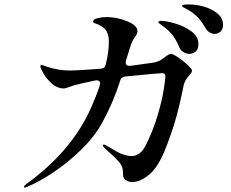

<svg xmlns="http://www.w3.org/2000/svg" viewBox="-20 -830 1040 866"><path d="M986 -718Q986 -698 974.5 -687.5Q963 -677 948 -677Q936 -677 925 -684Q914 -691 907 -703Q889 -734 872.5 -751.5Q856 -769 831 -784Q823 -789 816.5 -792Q810 -795 805.5 -798Q801 -801 801 -804Q801 -810 833 -810Q864 -810 900 -800Q936 -790 961 -769Q986 -748 986 -718ZM846 -512Q846 -504 836.5 -493Q827 -482 823 -477Q810 -458 808 -443Q789 -348 769 -281Q749 -214 721 -146Q690 -72 650.5 -40.5Q611 -9 577 -9Q560 -9 547.5 -17.5Q535 -26 535 -42Q535 -63 532 -73Q529 -83 522 -93Q510 -110 469 -146L453 -161Q444 -170 444 -174Q444 -178 448 -178Q452 -178 461 -173Q464 -171 502.5 -148.5Q541 -126 575 -126Q590 -126 607 -137Q624 -148 637 -174Q671 -242 691 -310Q711 -378 718.5 -425.5Q726 -473 726 -487Q726 -500 711 -500Q697 -500 545 -485Q526 -483 522 -466Q490 -365 440 -275Q406 -213 347 -155.5Q288 -98 223.5 -54.5Q159 -11 106 11Q96 16 93 16Q88 16 88 13Q88 8 100 -1Q301 -146 389 -340Q416 -401 430 -445Q432 -451 432 -454Q432 -461 426 -465Q420 -469 410 -467Q341 -453 314 -445Q301 -441 287.5 -436Q274 -431 268 -431Q239 -431 215 -452Q191 -473 176.5 -498Q162 -523 162 -531Q162 -537 168 -537Q171 -537 192 -529Q245 -512 290 -512Q329 -512 435 -520Q454 -522 457 -539Q471 -597 471 -642Q471 -670 461 -688.5Q451 -707 422 -720Q417 -722 410.5 -724Q404 -726 402 -728Q400 -730 400 -733Q400 -743 420 -748Q440 -753 461 -753Q508 -753 554 -734Q600 -715 600 -690Q600 -678 590 -665Q581 -652 576 -641.5Q571 -631 565 -611Q563 -604 548 -556Q547 -553 547 -548Q547 -540 552.5 -536Q558 -532 568 -533L675 -548Q690 -551 701 -557Q712 -563 726 -574Q743 -587 751 -587Q760 -587 783 -571.5Q806 -556 826 -537.5Q846 -519 846 -512ZM875 -631Q875 -609 863 -598Q851 -587 834 -587Q821 -587 807.5 -595Q794 -603 788 -618Q776 -648 759 -670.5Q742 -693 715 -712Q709 -717 701.5 -722Q694 -727 694 -730Q694 -736 708 -736Q728 -736 768.5 -724.5Q809 -713 842 -689.5Q875 -666 875 -631Z"/></svg>

Font: Shippori Mincho B1 SemiBold
Style: Regular
Weight: 600
Designer: FONTDASU
Foundry: FONTDASU / Google Inc. / but / Adobe
Version: Version 3.110; ttfautohint (v1.8.3)